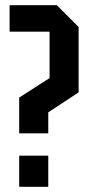

<svg xmlns="http://www.w3.org/2000/svg" viewBox="-20 -720 340 740"><path d="M54 0V-120H166V0ZM166 -206H54V-344L171 -419V-598H17V-700H199L283 -616V-364L166 -287Z"/></svg>

Font: Tektur Condensed Medium
Style: Regular
Weight: 500
Width: 3
Designer: Adam Jagosz
Foundry: Adam Jagosz
Version: Version 1.005;gftools[0.9.30]